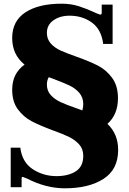

<svg xmlns="http://www.w3.org/2000/svg" viewBox="-20 -778 698 1040"><path d="M620 34Q620 140 540.5 191Q461 242 331 242Q229 242 126 189Q104 180 103 180Q97 180 97 189V236H38V22H90Q100 101 157.5 138.5Q215 176 286 176Q350 176 390.5 150Q431 124 431 66Q431 29 409 4.5Q387 -20 354.5 -36Q322 -52 266 -72Q194 -99 151 -121.5Q108 -144 77 -185.5Q46 -227 46 -292Q46 -380 113 -428Q46 -482 46 -572Q46 -664 117.5 -711Q189 -758 314 -758Q364 -758 406.5 -744.5Q449 -731 494 -710Q501 -707 510.5 -703Q520 -699 523 -699Q531 -699 531 -708V-753H590V-540H539Q529 -619 477.5 -656Q426 -693 357 -693Q305 -693 269.5 -668Q234 -643 234 -600Q234 -566 255 -542.5Q276 -519 308 -504.5Q340 -490 394 -471Q467 -445 511.5 -422Q556 -399 587.5 -356Q619 -313 619 -246Q619 -158 562 -107Q620 -52 620 34ZM393 -192 426 -180Q431 -197 431 -214Q431 -250 409.5 -275Q388 -300 356 -315Q324 -330 266 -352L244 -360Q234 -342 234 -320Q234 -286 255 -263Q276 -240 307 -225.5Q338 -211 393 -192Z"/></svg>

Font: Taviraj
Style: Bold
Weight: 700
Designer: Katatrad Team
Foundry: CadsonDemak
Version: Version 1.001